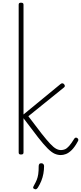

<svg xmlns="http://www.w3.org/2000/svg" viewBox="-20 -1135 604 1429"><path d="M136 15Q127 15 123 11.5Q119 8 119 0V-1100Q119 -1108 123 -1111.5Q127 -1115 136 -1115Q146 -1115 150.5 -1111.5Q155 -1108 155 -1100V-283L430 -509Q438 -516 445 -515Q452 -514 456 -509Q462 -503 462.5 -496Q463 -489 456 -484L191 -270Q250 -191 289 -141.5Q328 -92 353.5 -65Q379 -38 397.5 -28Q416 -18 434 -18Q449 -18 463.5 -24Q478 -30 494.5 -48.5Q511 -67 533 -103Q537 -109 542.5 -110.5Q548 -112 554 -108Q561 -104 562.5 -98Q564 -92 561 -86Q537 -41 514 -18.5Q491 4 470.5 11.5Q450 19 433 19Q409 19 386.5 9Q364 -1 335 -29.5Q306 -58 263.5 -112.5Q221 -167 155 -255V0Q155 8 150.5 11.5Q146 15 136 15ZM237 272Q227 268 226.5 262.5Q226 257 233 245Q246 222 253.5 203.5Q261 185 264.5 161.5Q268 138 268 101Q268 93 272 86.5Q276 80 287 80Q298 80 303 86.5Q308 93 308 101Q308 129 303 157Q298 185 287.5 211Q277 237 262 261Q257 268 251.5 272Q246 276 237 272Z"/></svg>

Font: Playwrite FR Moderne Thin
Style: Regular
Weight: 250
Version: Version 1.002